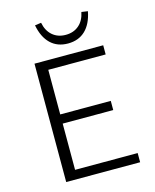

<svg xmlns="http://www.w3.org/2000/svg" viewBox="-126 -946 833 1031"><g transform="rotate(-15 290.5 -430.5)"><path d="M168 -856 203 -861Q212 -815 241.5 -789.5Q271 -764 315 -764Q359 -764 388.5 -789.5Q418 -815 427 -861L462 -856Q449 -788 411.5 -752Q374 -716 315 -716Q256 -716 218.5 -752Q181 -788 168 -856ZM175 -51H523V0H112V-658H494V-607H175V-359H456V-308H175Z"/></g></svg>

Font: EauTestSC Semilight
Style: Regular
Weight: 300
Designer: Christian Thalmann (Catharsis Fonts)
Version: Version 0.001;PS 000.001;hotconv 1.0.88;makeotf.lib2.5.64775